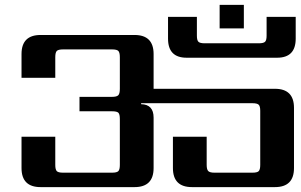

<svg xmlns="http://www.w3.org/2000/svg" viewBox="-20 -765 1229 785"><path d="M977 -745V-649H878V-745ZM608 -402H1104Q1182 -402 1182 -324V-78Q1182 0 1104 0H765Q687 0 687 -78V-206H825V-91Q825 -72 831.5 -65.5Q838 -59 857 -59H1012Q1032 -59 1038 -65.5Q1044 -72 1044 -91V-312Q1044 -331 1037.5 -337Q1031 -343 1012 -343H557V-339Q608 -338 608 -284V-78Q608 0 530 0H146Q68 0 68 -78V-206H206V-91Q206 -72 212 -65.5Q218 -59 238 -59H438Q458 -59 464 -65.5Q470 -72 470 -91V-278Q470 -298 464 -304Q458 -310 438 -310H305V-369H438Q457 -369 463.5 -375.5Q470 -382 470 -402V-531Q470 -550 464 -556.5Q458 -563 438 -563H238Q218 -563 212 -556.5Q206 -550 206 -531V-447H68V-544Q68 -622 146 -622H530Q608 -622 608 -544ZM1070 -696H1189V-607Q1189 -529 1113 -529H743Q667 -529 667 -607V-696H785V-619Q785 -600 791.5 -594Q798 -588 817 -588H1038Q1057 -588 1063.5 -594Q1070 -600 1070 -619Z"/></svg>

Font: Sarpanch SemiBold
Style: Regular
Weight: 600
Designer: Manushi Parikh (Devanagari and Latin), Jyotish Sonowal (Devanagari)
Foundry: Indian Type Foundry
Version: Version 2.004;PS 1.0;hotconv 1.0.78;makeotf.lib2.5.61930; tt